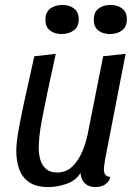

<svg xmlns="http://www.w3.org/2000/svg" viewBox="-20 -738 559 778"><path d="M176 20Q126 20 97.5 0Q69 -20 57.5 -53.5Q46 -87 46 -126Q46 -157 54 -204Q62 -251 78 -325Q94 -399 119 -510L206 -520Q184 -420 170.5 -355.5Q157 -291 149.5 -250.5Q142 -210 139.5 -184.5Q137 -159 137 -137Q137 -113 143.5 -90.5Q150 -68 166.5 -53.5Q183 -39 211 -39Q249 -39 274.5 -64.5Q300 -90 315.5 -129Q331 -168 338 -208L398 -510L489 -520L406 -93Q405 -84 403 -72Q401 -60 401 -51Q401 -37 407.5 -29.5Q414 -22 427 -21Q424 -7 415 2Q406 11 394 15.5Q382 20 367 20Q340 20 324.5 5.5Q309 -9 306 -37Q287 -6 249.5 7Q212 20 176 20ZM229 -600Q201 -600 182.5 -614.5Q164 -629 164 -658Q164 -689 184 -703.5Q204 -718 232 -718Q261 -718 280 -703.5Q299 -689 299 -660Q299 -629 278.5 -614.5Q258 -600 229 -600ZM425 -600Q397 -600 378.5 -614.5Q360 -629 360 -658Q360 -689 379.5 -703.5Q399 -718 427 -718Q456 -718 475 -703.5Q494 -689 494 -660Q494 -629 474 -614.5Q454 -600 425 -600Z"/></svg>

Font: Sansita Swashed Light
Style: Regular
Weight: 300
Designer: Pablo Cosgaya
Foundry: Omnibus-Type
Version: Version 1.003